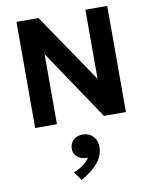

<svg xmlns="http://www.w3.org/2000/svg" viewBox="-111 -782 992 1247"><g transform="rotate(-10 384.5 -158.0)"><path d="M85.5 0V-700H230.5L540 -244.5V-700H684V0H539L229 -461.5V0ZM324 384 283 327.5Q318.5 314.5 347 293.2Q375.5 272 389.5 249Q364.5 250.5 343.2 241.8Q322 233 309 216Q296 199 296 176Q296 139 319.8 117Q343.5 95 381 95Q422.5 95 449 122.2Q475.5 149.5 475.5 193.5Q475.5 229 458.8 262Q442 295 408.5 325.5Q375 356 324 384Z"/></g></svg>

Font: Geologica Cursive SemiBold
Style: Regular
Weight: 600
Designer: Sindre Bremnes, Frode Helland
Foundry: Monokrom Skriftforlag AS
Version: Version 1.010;gftools[0.9.28]